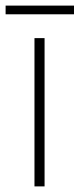

<svg xmlns="http://www.w3.org/2000/svg" viewBox="-41 -665 284 685"><path d="M223 -645H-21V-614H223ZM118 0V-529H82V0Z"/></svg>

Font: Noto Sans Bengali SemiCondensed ExtraLight
Style: Regular
Weight: 200
Width: 4
Designer: Joana Ranito - Universal Thirst; Jelle Bosma - Monotype Design Team
Foundry: Universal Thirst ehf.
Version: Version 3.000